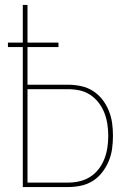

<svg xmlns="http://www.w3.org/2000/svg" viewBox="-20 -755 540 775"><path d="M72 0V-565H12V-583H72V-735H91V-583H216V-565H91V-413H255Q281 -413 307 -407.5Q333 -402 355 -388Q377 -374 393 -353.5Q409 -333 419 -308.5Q429 -284 432.5 -258.5Q436 -233 436 -207Q436 -181 432.5 -155Q429 -129 419 -105Q409 -81 393 -60Q377 -39 355 -25Q333 -11 307 -5.5Q281 0 255 0ZM255 -18Q279 -18 302 -23.5Q325 -29 344.5 -41.5Q364 -54 378.5 -73Q393 -92 401.5 -114Q410 -136 413.5 -159.5Q417 -183 417 -207Q417 -230 413.5 -253.5Q410 -277 401.5 -299Q393 -321 378.5 -340Q364 -359 344.5 -372Q325 -385 302 -390Q279 -395 255 -395H91V-18Z"/></svg>

Font: Iosevka Thin
Style: Regular
Weight: 100
Monospace: yes
Designer: Belleve Invis
Foundry: Belleve Invis
Version: Version 32.5.0; ttfautohint (v1.8.4)